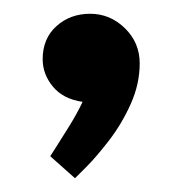

<svg xmlns="http://www.w3.org/2000/svg" viewBox="-20 -134 258 279"><path d="M89 125 53 93Q53 93 61 80.5Q69 68 80.5 49.5Q92 31 100 14Q72 10 57 -8Q42 -26 42 -48Q42 -78 62 -96Q82 -114 111 -114Q140 -114 161.5 -93Q183 -72 183 -42Q183 -12 170 17Q157 46 138.5 70Q120 94 105.5 108.5Q91 123 89 125Z"/></svg>

Font: Podkova Medium
Style: Regular
Weight: 500
Designer: Ilya Yudin
Foundry: Cyreal (www.cyreal.org)
Version: Version 2.103